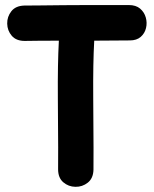

<svg xmlns="http://www.w3.org/2000/svg" viewBox="-20 -741 609 760"><path d="M350 -69Q351 -100 349 -355Q348 -493 353 -580Q431 -581 494 -581Q521 -581 537 -595Q553 -609 558 -630Q563 -651 557 -672Q551 -693 534.5 -707Q518 -721 490 -721Q465 -721 423.5 -721Q382 -721 332.5 -721Q283 -721 233.5 -720.5Q184 -720 142.5 -719.5Q101 -719 76 -719Q42 -718 25 -696.5Q8 -675 8.5 -647.5Q9 -620 26.5 -599.5Q44 -579 78 -579Q133 -580 213 -580Q208 -489 209 -354Q211 -102 210 -71Q210 -37 230.5 -19.5Q251 -2 278.5 -1.5Q306 -1 327.5 -18Q349 -35 350 -69Z"/></svg>

Font: Balsamiq Sans
Style: Bold
Weight: 700
Designer: Michael Angeles
Foundry: Balsamiq SRL
Version: Version 1.020; ttfautohint (v1.8.4.7-5d5b);gftools[0.9.26]